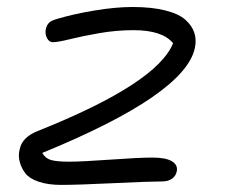

<svg xmlns="http://www.w3.org/2000/svg" viewBox="-20 -474 643 546"><path d="M153.8 51.8Q116.2 51.8 89.8 42.7Q63.5 33.7 52.2 19Q41 4.4 36.1 -13.7Q31.2 -31.7 36.1 -49.8Q43 -84.5 88.9 -102.1Q426.3 -236.8 472.2 -351.1Q441.9 -388.2 359.9 -388.2Q310.5 -388.2 261.7 -379.6Q212.9 -371.1 178.7 -362.5Q144.5 -354 129.9 -354Q120.1 -354 114 -365Q107.9 -376 109.9 -390.1Q112.8 -402.8 119.4 -409.2Q126 -415.5 141.1 -419.9Q190.9 -434.6 250 -444.3Q309.1 -454.1 356.9 -454.1Q411.6 -454.1 450.2 -444.3Q488.8 -434.6 507.6 -417.5Q526.4 -400.4 532.7 -380.6Q539.1 -360.8 534.2 -337.9Q506.8 -205.6 100.1 -39.1Q108.9 -23.4 125.7 -18.8Q142.6 -14.2 176.8 -14.2Q210.9 -14.2 293 -20Q375 -25.9 413.1 -25.9Q451.2 -25.9 468.5 -15.6Q485.8 -5.4 482.9 12.2Q480.5 25.9 469.5 33.9Q458.5 42 440.9 42Q404.3 42 302.7 46.9Q201.2 51.8 153.8 51.8Z"/></svg>

Font: Shantell Sans Bouncy
Style: Italic
Weight: 300
Italic angle: -11.31°
Designer: Stephen Nixon, Anya Danilova, Shantell Martin
Foundry: Arrow Type
Version: Version 1.006;[9816181b4]